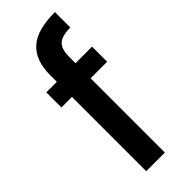

<svg xmlns="http://www.w3.org/2000/svg" viewBox="-253 -805 837 837"><g transform="rotate(-45 166.0 -386.0)"><path d="M89 0V-458H24V-551H89V-590Q89 -638 101.5 -672Q114 -706 139.5 -728.5Q165 -751 204.5 -761.5Q244 -772 298 -772V-677Q264 -677 243 -668.5Q222 -660 213 -641Q204 -622 204 -590V-551H306V-458H204V0Z"/></g></svg>

Font: Parkinsans Medium
Style: Regular
Weight: 500
Designer: Red Stone, Indian Type Foundry
Foundry: Indian Type Foundry
Version: Version 1.000